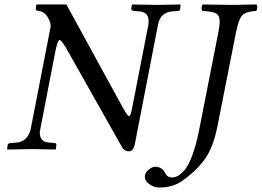

<svg xmlns="http://www.w3.org/2000/svg" viewBox="-20 -667 1171 859"><path d="M1036 -523 953 -103Q943 -52 927 -12Q911 28 888.5 55.5Q866 83 851 97Q836 111 812 130Q780 155 752.5 163.5Q725 172 691 172Q680 172 666.5 167Q653 162 640.5 150.5Q628 139 628 124Q628 106 644.5 92.5Q661 79 674 79Q706 79 720 109Q729 127 749 127Q763 127 776.5 119.5Q790 112 807 92Q824 72 840.5 27.5Q857 -17 870 -81L957 -523Q963 -554 963 -570Q963 -598 946.5 -607Q930 -616 885 -618Q881 -625 882 -634Q883 -643 887 -647Q979 -645 1016 -645Q1036 -645 1128 -647Q1132 -640 1131 -631Q1130 -622 1126 -618Q1082 -616 1065 -599.5Q1048 -583 1036 -523ZM687 -557 583 -21Q576 10 557 10Q534 10 523 -14L274 -455Q254 -488 247 -488Q238 -488 228 -439L160 -88Q158 -80 158 -73Q158 -32 201 -29L226 -27Q233 -26 232 -19L230 0L228 2Q138 0 124 0Q104 0 14 2L12 0L14 -18Q15 -26 28 -27L53 -29Q80 -31 96 -48Q112 -65 117 -88L207 -550Q206 -572 191 -594Q176 -616 154 -618Q139 -620 140 -626L142 -645L145 -647H277L520 -203Q523 -198 527 -190Q541 -165 547 -156.5Q553 -148 558 -148Q564 -148 570 -178L644 -557Q645 -565 645 -572Q645 -613 603 -616L579 -618Q575 -618 571 -620.5Q567 -623 567 -626L570 -645L572 -647Q662 -645 682 -645Q696 -645 786 -647L788 -645L786 -626Q785 -619 777 -618L750 -616Q698 -612 687 -557Z"/></svg>

Font: Linux Libertine O
Style: Italic
Weight: 400
Italic angle: -12°
Designer: Philipp H. Poll
Foundry: Philipp H. Poll
Version: Version 5.1.6